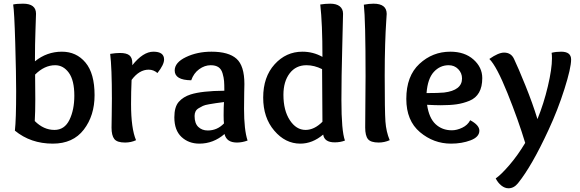

<svg xmlns="http://www.w3.org/2000/svg" viewBox="-20 -763 3119 1033"><path d="M379.9 -248Q379.9 -331.1 350.3 -371.6Q320.8 -412.1 276.9 -412.1Q219.2 -412.1 168.9 -361.8Q169.9 -301.8 169.9 -229Q169.9 -161.1 167 -111.8Q214.8 -64 272.9 -64Q327.1 -64 353.5 -117.9Q379.9 -171.9 379.9 -248ZM313 -484.9Q391.1 -484.9 439.9 -426.5Q488.8 -368.2 488.8 -251Q488.8 -141.1 430.9 -65.7Q373 9.8 264.2 9.8Q145 9.8 60.1 -60.1Q66.9 -119.1 66.9 -272.9Q66.9 -361.8 62 -531.5Q57.1 -701.2 50.8 -738.8Q69.8 -743.2 104 -743.2Q173.8 -743.2 173.8 -689Q173.8 -676.8 170.9 -601.8Q168 -526.9 168 -433.1Q231.9 -484.9 313 -484.9Z M625 -478Q661.1 -478 676.5 -465.1Q691.9 -452.1 691.9 -423.8V-412.1Q750 -484.9 805.2 -484.9Q862.8 -484.9 862.8 -442.9Q862.8 -415 827.1 -370.1Q806.2 -388.2 779.8 -388.2Q729 -388.2 688 -333Q685.1 -269 685.1 -203.1Q685.1 -71.8 711.9 -8.8Q685.1 3.9 652.8 3.9Q609.9 3.9 595 -15.1Q580.1 -34.2 580.1 -76.2Q580.1 -87.9 581.1 -144Q582 -200.2 582 -231.9Q582 -398.9 572.8 -473.1Q602.1 -478 625 -478Z M1183.1 -143.1Q1183.1 -189 1185.1 -213.9Q1154.8 -210 1141.4 -208Q1127.9 -206.1 1105 -202.1Q1082 -198.2 1071.5 -193.1Q1061 -188 1049.1 -180.9Q1037.1 -173.8 1032 -163.3Q1026.9 -152.8 1026.9 -139.2Q1026.9 -99.1 1046.9 -80.1Q1066.9 -61 1097.7 -61Q1148.9 -61 1185.1 -99.1Q1183.1 -111.8 1183.1 -143.1ZM1187 -274.9Q1187 -309.1 1185.5 -327.1Q1184.1 -345.2 1177.5 -368.2Q1170.9 -391.1 1155.3 -401.6Q1139.6 -412.1 1113.8 -412.1Q1081.1 -412.1 1051.5 -390.6Q1022 -369.1 1008.8 -331.1Q919.9 -332 919.9 -383.8Q919.9 -426.8 980.5 -455.8Q1041 -484.9 1117.7 -484.9Q1210 -484.9 1252.4 -447Q1294.9 -409.2 1294.9 -311Q1294.9 -308.1 1293.9 -264.2Q1293 -220.2 1293 -178.2Q1293 -64 1312 -6.8Q1282.7 3.9 1254.9 3.9Q1198.7 3.9 1188 -42Q1127.9 9.8 1052.7 9.8Q995.1 9.8 956.5 -26.1Q918 -62 918 -131.8Q918 -188 941.9 -215.1Q965.8 -242.2 1005.9 -254.9Q1065.9 -273.9 1187 -274.9Z M1624 -64Q1670.9 -64 1714.8 -107.9Q1712.9 -292 1712.9 -391.1Q1670.9 -412.1 1628.9 -412.1Q1571.8 -412.1 1538.3 -368.2Q1504.9 -324.2 1504.9 -252.9Q1504.9 -168.9 1539.3 -116.5Q1573.7 -64 1624 -64ZM1396 -237.8Q1396 -349.1 1457.5 -417Q1519 -484.9 1606.9 -484.9Q1665 -484.9 1714.8 -457Q1714.8 -636.2 1703.1 -738.8Q1731 -743.2 1756.8 -743.2Q1790 -743.2 1807.9 -729Q1825.7 -714.8 1825.7 -689Q1825.7 -664.1 1821.3 -506.6Q1816.9 -349.1 1816.9 -224.1Q1816.9 -58.1 1835.9 -6.8Q1811 2.9 1780.8 2.9Q1725.1 2.9 1718.8 -39.1Q1661.1 9.8 1595.7 9.8Q1515.1 9.8 1455.6 -60.1Q1396 -129.9 1396 -237.8Z M1989.7 -743.2Q2060.5 -743.2 2060.5 -688Q2060.5 -682.1 2057.6 -641.6Q2054.7 -601.1 2052.2 -525.1Q2049.8 -449.2 2049.8 -356Q2049.8 -164.1 2053.7 -109.1Q2057.6 -54.2 2076.7 -8.8Q2047.9 3.9 2017.6 3.9Q1974.6 3.9 1959.7 -14.6Q1944.8 -33.2 1944.8 -77.1Q1946.8 -265.1 1946.8 -353Q1946.8 -655.8 1937.5 -737.8Q1965.8 -743.2 1989.7 -743.2Z M2351.1 -196.8Q2323.7 -196.8 2277.8 -199.2Q2288.1 -127.9 2323.5 -95Q2358.9 -62 2411.1 -62Q2438 -62 2467 -75.9Q2496.1 -89.8 2509.8 -116.2Q2559.1 -89.8 2559.1 -60.1Q2559.1 -25.9 2512 -8.1Q2464.8 9.8 2406.7 9.8Q2313 9.8 2239.5 -52Q2166 -113.8 2166 -231Q2166 -354 2236.6 -419.4Q2307.1 -484.9 2402.8 -484.9Q2480 -484.9 2527.3 -442.9Q2574.7 -400.9 2574.7 -342.8Q2574.7 -295.9 2557.4 -265.4Q2540 -234.9 2506.1 -220.9Q2472.2 -207 2437 -201.9Q2401.9 -196.8 2351.1 -196.8ZM2394 -412.1Q2347.2 -412.1 2314 -376Q2280.8 -339.8 2274.9 -262.2Q2338.9 -262.2 2369.1 -265.1Q2465.8 -276.9 2465.8 -340.8Q2465.8 -370.1 2445.3 -391.1Q2424.8 -412.1 2394 -412.1Z M2715.8 250Q2695.8 250 2677.2 235.1Q2658.7 220.2 2647 196.8Q2674.8 178.2 2719.7 126.2Q2764.6 74.2 2805.7 5.9Q2768.6 -117.2 2710.2 -262.2Q2651.9 -407.2 2612.8 -445.8Q2661.6 -480 2691.9 -480Q2730 -480 2745.6 -445.8Q2767.6 -399.9 2806.6 -303.5Q2845.7 -207 2871.6 -122.1Q2905.8 -206.1 2927.7 -299.1Q2949.7 -392.1 2949.7 -449.2Q2949.7 -466.8 2947.8 -479Q2970.7 -484.9 2999 -484.9Q3052.7 -484.9 3052.7 -442.9Q3052.7 -397 3016.8 -283.9Q2981 -170.9 2931.6 -64.9Q2841.8 129.9 2766.6 223.1Q2744.6 250 2715.8 250Z"/></svg>

Font: Sukar
Style: Bold
Weight: 700
Designer: Dario Muhafara - Ghiath Alsory
Foundry: Dario Muhafara - Ghiath Alsory
Version: Version 1.00 March 27, 2016, initial release